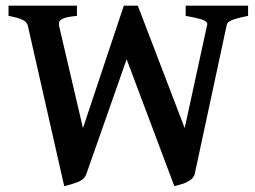

<svg xmlns="http://www.w3.org/2000/svg" viewBox="-20 -635 890 670"><path d="M845.7 -579.6Q802.7 -570.8 787.8 -564Q772.9 -557.1 771.5 -549.3L659.7 -28.8Q656.7 -15.1 643.3 -6.1Q629.9 2.9 614 7.6Q598.1 12.2 588.4 14.6L421.9 -428.2L281.7 -28.8Q274.4 -7.8 249.3 1.2Q224.1 10.3 204.1 14.6L77.1 -545.4Q74.7 -557.6 59.6 -565.4Q44.4 -573.2 9.8 -579.6V-615.2H248.5V-579.6Q216.8 -576.7 203.1 -571.3Q189.5 -565.9 187 -559.3Q184.6 -552.7 186 -545.4L269.5 -188L412.1 -615.2H460.9L624.5 -188L703.1 -549.3Q705.1 -560.5 682.9 -567.4Q660.6 -574.2 627.9 -579.6V-615.2H845.7Z"/></svg>

Font: Gentium Plus
Style: Bold
Weight: 700
Designer: Victor Gaultney, Annie Olsen, Iska Routamaa, Becca Hirsbrunner
Foundry: SIL International
Version: Version 6.101